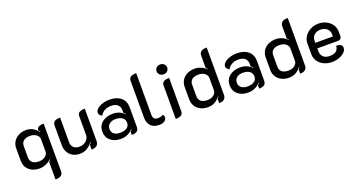

<svg xmlns="http://www.w3.org/2000/svg" viewBox="-48 -1468 4547 2436"><g transform="rotate(-20 2225.0 -250.0)"><path d="M490 136Q490 209 389 209V-31Q403 -41 411 -53L407 -58Q379 -29 335.5 -10Q292 9 250 9Q162 9 108.5 -39Q55 -87 55 -166V-333Q55 -385 81 -425Q107 -465 151 -487Q195 -509 248 -509Q302 -509 341.5 -486Q381 -463 412 -423L416 -427Q407 -441 396 -453Q396 -509 490 -509ZM155 -328V-172Q155 -128 186 -103Q217 -78 272 -78Q322 -78 356.5 -104Q391 -130 391 -167V-333Q391 -371 357 -396.5Q323 -422 273 -422Q217 -422 186 -397.5Q155 -373 155 -328Z M1045 -73Q1045 9 949 9V-54Q959 -63 971 -83L967 -87Q936 -43 892 -17Q848 9 793 9Q740 9 699 -14Q658 -37 635 -78.5Q612 -120 612 -172V-441Q612 -477 636.5 -493Q661 -509 712 -509V-177Q712 -132 739 -105Q766 -78 818 -78Q872 -78 909 -111Q946 -144 946 -192V-441Q946 -477 970 -493Q994 -509 1045 -509Z M1154 -158Q1154 -235 1210 -281Q1266 -327 1355 -327Q1449 -327 1510 -263L1514 -267Q1501 -281 1487 -293V-327Q1487 -375 1456 -401.5Q1425 -428 1369 -428Q1268 -428 1223 -350Q1204 -358 1192.5 -372.5Q1181 -387 1181 -402Q1181 -430 1208 -454.5Q1235 -479 1280 -494Q1325 -509 1376 -509Q1474 -509 1530 -461Q1586 -413 1586 -330V-64Q1586 -26 1563 -8.5Q1540 9 1492 9V-36Q1513 -59 1515 -62L1511 -66Q1478 -28 1437.5 -9.5Q1397 9 1343 9Q1260 9 1207 -36.5Q1154 -82 1154 -158ZM1489 -158Q1489 -201 1456 -226Q1423 -251 1366 -251Q1313 -251 1282 -226Q1251 -201 1251 -158Q1251 -115 1281 -91Q1311 -67 1364 -67Q1423 -67 1456 -91Q1489 -115 1489 -158Z M1712 -145V-641Q1712 -677 1736.5 -693Q1761 -709 1812 -709V-149Q1812 -111 1827.5 -94.5Q1843 -78 1879 -78Q1916 -78 1949 -97Q1964 -80 1964 -57Q1964 -31 1937.5 -11Q1911 9 1865 9Q1788 9 1750 -33.5Q1712 -76 1712 -145Z M2063 -642Q2063 -671 2084 -690Q2105 -709 2135 -709Q2165 -709 2185.5 -690Q2206 -671 2206 -642Q2206 -613 2185.5 -594Q2165 -575 2135 -575Q2105 -575 2084 -594Q2063 -613 2063 -642ZM2085 -441Q2085 -477 2109.5 -493Q2134 -509 2184 -509V-59Q2184 -24 2159.5 -7.5Q2135 9 2085 9Z M2330 -167V-334Q2330 -385 2355 -425Q2380 -465 2425.5 -487Q2471 -509 2528 -509Q2571 -509 2611.5 -491Q2652 -473 2681 -443L2684 -448Q2678 -456 2663 -469V-636Q2663 -671 2688 -690Q2713 -709 2764 -709V-67Q2764 -33 2741.5 -12Q2719 9 2671 9V-47Q2685 -65 2690 -73L2686 -77Q2655 -36 2616 -13.5Q2577 9 2522 9Q2466 9 2422.5 -13Q2379 -35 2354.5 -75Q2330 -115 2330 -167ZM2664 -168V-333Q2664 -371 2631.5 -396.5Q2599 -422 2546 -422Q2490 -422 2459.5 -397.5Q2429 -373 2429 -329V-173Q2429 -127 2459.5 -102.5Q2490 -78 2547 -78Q2597 -78 2630.5 -104Q2664 -130 2664 -168Z M2873 -158Q2873 -235 2929 -281Q2985 -327 3074 -327Q3168 -327 3229 -263L3233 -267Q3220 -281 3206 -293V-327Q3206 -375 3175 -401.5Q3144 -428 3088 -428Q2987 -428 2942 -350Q2923 -358 2911.5 -372.5Q2900 -387 2900 -402Q2900 -430 2927 -454.5Q2954 -479 2999 -494Q3044 -509 3095 -509Q3193 -509 3249 -461Q3305 -413 3305 -330V-64Q3305 -26 3282 -8.5Q3259 9 3211 9V-36Q3232 -59 3234 -62L3230 -66Q3197 -28 3156.5 -9.5Q3116 9 3062 9Q2979 9 2926 -36.5Q2873 -82 2873 -158ZM3208 -158Q3208 -201 3175 -226Q3142 -251 3085 -251Q3032 -251 3001 -226Q2970 -201 2970 -158Q2970 -115 3000 -91Q3030 -67 3083 -67Q3142 -67 3175 -91Q3208 -115 3208 -158Z M3424 -167V-334Q3424 -385 3449 -425Q3474 -465 3519.5 -487Q3565 -509 3622 -509Q3665 -509 3705.5 -491Q3746 -473 3775 -443L3778 -448Q3772 -456 3757 -469V-636Q3757 -671 3782 -690Q3807 -709 3858 -709V-67Q3858 -33 3835.5 -12Q3813 9 3765 9V-47Q3779 -65 3784 -73L3780 -77Q3749 -36 3710 -13.5Q3671 9 3616 9Q3560 9 3516.5 -13Q3473 -35 3448.5 -75Q3424 -115 3424 -167ZM3758 -168V-333Q3758 -371 3725.5 -396.5Q3693 -422 3640 -422Q3584 -422 3553.5 -397.5Q3523 -373 3523 -329V-173Q3523 -127 3553.5 -102.5Q3584 -78 3641 -78Q3691 -78 3724.5 -104Q3758 -130 3758 -168Z M3982 -175V-318Q3982 -372 4011.5 -415.5Q4041 -459 4090 -484Q4139 -509 4197 -509Q4255 -509 4303 -485Q4351 -461 4379 -418.5Q4407 -376 4407 -322V-260Q4407 -243 4393.5 -230.5Q4380 -218 4361 -218H4079V-180Q4079 -132 4109 -102.5Q4139 -73 4197 -73Q4255 -73 4284.5 -98.5Q4314 -124 4314 -166Q4350 -169 4373 -154.5Q4396 -140 4396 -111Q4396 -80 4368.5 -52.5Q4341 -25 4295.5 -8Q4250 9 4197 9Q4136 9 4087 -15Q4038 -39 4010 -81Q3982 -123 3982 -175ZM4316 -293V-322Q4316 -369 4283 -398.5Q4250 -428 4197 -428Q4144 -428 4111.5 -398.5Q4079 -369 4079 -322V-293Z"/></g></svg>

Font: K2D Medium
Style: Regular
Weight: 500
Designer: Katatrad Aksorn Co.,Ltd.
Foundry: Cadson Demak Co.,Ltd.
Version: Version 1.000; ttfautohint (v1.6)